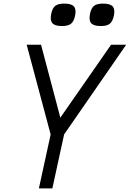

<svg xmlns="http://www.w3.org/2000/svg" viewBox="-20 -1049 722 1069"><path d="M196.5 0 262 -300.5 128.5 -800H208.5L316 -394L598.5 -800H682.5L337 -300.5L271.5 0ZM540.5 -904Q501.5 -904 487.5 -920.2Q473.5 -936.5 481.5 -973.5Q488 -1004.5 504 -1016.8Q520 -1029 554 -1029Q593.5 -1029 607.5 -1013Q621.5 -997 614 -961.5Q607 -929 591 -916.5Q575 -904 540.5 -904ZM324.5 -904Q285.5 -904 271.5 -920.2Q257.5 -936.5 265.5 -973.5Q272 -1004.5 288 -1016.8Q304 -1029 338 -1029Q377.5 -1029 391.5 -1013Q405.5 -997 398 -961.5Q391 -929 375 -916.5Q359 -904 324.5 -904Z"/></svg>

Font: Victor Mono Thin
Style: Italic
Weight: 100
Italic angle: -12°
Monospace: yes
Designer: Rune Bjørnerås
Version: Version 1.561;gftools[0.9.30]